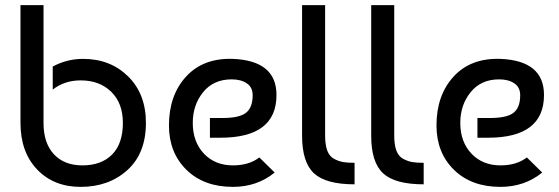

<svg xmlns="http://www.w3.org/2000/svg" viewBox="-20 -720 2185 750"><path d="M60 -700H150V-240Q150 -161 190.5 -117.5Q231 -74 302 -74Q376 -74 418 -116.5Q460 -159 460 -240Q460 -317 414.5 -361.5Q369 -406 295 -406Q232 -406 186 -370V-460Q241 -490 305 -490Q411 -490 480.5 -421.5Q550 -353 550 -240Q550 -121 477.5 -55.5Q405 10 295 10Q190 10 125 -58Q60 -126 60 -240Z M890 -490Q1060 -483 1060 -349Q1060 -182 841 -182H800V-259H848Q915 -259 941 -279.5Q967 -300 967 -348Q967 -379 944 -394.5Q921 -410 885 -410Q814 -410 773.5 -360Q733 -310 733 -240Q733 -166 776.5 -120Q820 -74 890 -74Q953 -74 993 -105L1053 -46Q984 10 890 10Q776 10 708 -57Q640 -124 640 -230Q640 -348 707 -421Q774 -494 890 -490Z M1160 -190V-700H1250V-190Q1250 -154 1258.5 -131.5Q1267 -109 1285 -99.5Q1303 -90 1320 -87Q1337 -84 1365 -84V0Q1253 0 1206.5 -43Q1160 -86 1160 -190Z M1430 -190V-700H1520V-190Q1520 -154 1528.5 -131.5Q1537 -109 1555 -99.5Q1573 -90 1590 -87Q1607 -84 1635 -84V0Q1523 0 1476.5 -43Q1430 -86 1430 -190Z M1935 -490Q2105 -483 2105 -349Q2105 -182 1886 -182H1845V-259H1893Q1960 -259 1986 -279.5Q2012 -300 2012 -348Q2012 -379 1989 -394.5Q1966 -410 1930 -410Q1859 -410 1818.5 -360Q1778 -310 1778 -240Q1778 -166 1821.5 -120Q1865 -74 1935 -74Q1998 -74 2038 -105L2098 -46Q2029 10 1935 10Q1821 10 1753 -57Q1685 -124 1685 -230Q1685 -348 1752 -421Q1819 -494 1935 -490Z"/></svg>

Font: Baumans
Style: Regular
Weight: 400
Designer: Henadij Zarechnjuk
Foundry: Cyreal (www.cyreal.org)
Version: Version 001.002